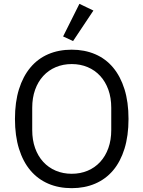

<svg xmlns="http://www.w3.org/2000/svg" viewBox="-20 -969 748 1001"><path d="M354 12Q286 12 231.5 -11.5Q177 -35 138.5 -80.5Q100 -126 79 -193.5Q58 -261 58 -349Q58 -437 79 -504Q100 -571 138.5 -617Q177 -663 231.5 -686.5Q286 -710 354 -710Q421 -710 476 -686.5Q531 -663 569.5 -617Q608 -571 629 -504Q650 -437 650 -349Q650 -261 629 -193.5Q608 -126 569.5 -80.5Q531 -35 476 -11.5Q421 12 354 12ZM354 -63Q399 -63 437 -79Q475 -95 502.5 -125Q530 -155 545 -197Q560 -239 560 -291V-407Q560 -459 545 -501Q530 -543 502.5 -573Q475 -603 437 -619Q399 -635 354 -635Q309 -635 271 -619Q233 -603 205.5 -573Q178 -543 163 -501Q148 -459 148 -407V-291Q148 -239 163 -197Q178 -155 205.5 -125Q233 -95 271 -79Q309 -63 354 -63ZM361 -755 309 -779 394 -949 467 -914Z"/></svg>

Font: IBM Plex Sans Hebrew
Style: Regular
Weight: 400
Designer: Mike Abbink, Paul van der Laan, Pieter van Rosmalen, Yanek Iontef
Foundry: Bold Monday
Version: Version 1.2